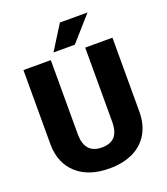

<svg xmlns="http://www.w3.org/2000/svg" viewBox="-161 -1013 988 1135"><g transform="rotate(-20 332.5 -445.5)"><path d="M611.3 -710.9V-245.6Q611.3 -166.5 577.6 -108.6Q543.9 -50.8 481 -20.5Q418 9.8 332 9.8Q202.1 9.8 127.4 -57.6Q52.7 -125 51.3 -242.2V-710.9H223.6V-238.8Q226.6 -122.1 332 -122.1Q385.3 -122.1 412.6 -151.4Q439.9 -180.7 439.9 -246.6V-710.9ZM350.1 -901.4H523.9L388.2 -748H253.9Z"/></g></svg>

Font: TypoPRO Roboto
Style: Regular
Weight: 900
Designer: Google
Version: Version 2.136; 2016